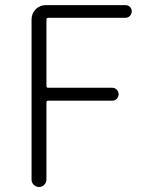

<svg xmlns="http://www.w3.org/2000/svg" viewBox="-20 -749 571 769"><path d="M106.4 -30.3V-670.9Q106.4 -695.3 123 -711.9Q139.6 -728.5 164.1 -728.5H482.4Q493.2 -728.5 500.5 -721.2Q507.8 -713.9 507.8 -703.6Q507.8 -693.4 500.5 -685.5Q493.2 -677.7 482.4 -677.7H172.9Q166 -677.7 166 -670.9V-404.3Q166 -397.5 172.9 -397.5H429.7Q440.4 -397.5 447.8 -389.6Q455.1 -381.8 455.1 -371.6Q455.1 -361.3 447.8 -353.5Q440.4 -345.7 429.7 -345.7H172.9Q166 -345.7 166 -338.9V-30.3Q166 -17.6 157.2 -8.8Q148.4 0 136.2 0Q124 0 115.2 -8.8Q106.4 -17.6 106.4 -30.3Z"/></svg>

Font: Gen Jyuu Gothic P Light
Style: Regular
Weight: 200
Designer: [Source Han Sans]
Ryoko NISHIZUKA  (kana & ideographs); Paul D. Hunt (Latin, Greek & Cyrillic); Wenlong ZHANG  (bopomofo
Version: Version 1.002.20150607